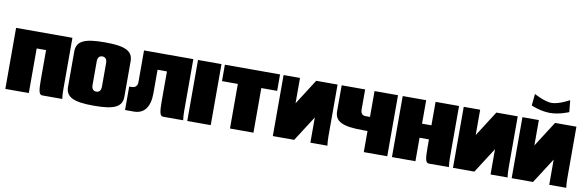

<svg xmlns="http://www.w3.org/2000/svg" viewBox="-51 -1166 4916 1611"><g transform="rotate(10 2407.0 -360.0)"><path d="M20 -520V0H220V-380H300V-130C300 -35 306 0 335 0H505C502 -20 500 -50 500 -80V-520Z M775 -530C600 -530 535 -498 535 -410V-110C535 -22 600 10 775 10C950 10 1015 -22 1015 -110V-410C1015 -498 950 -530 775 -530ZM775 -410C801 -410 815 -392 815 -360V-160C815 -128 801 -110 775 -110C749 -110 735 -128 735 -160V-360C735 -392 749 -410 775 -410Z M1110 -520V-250C1110 -218 1092 -200 1060 -200H1040V0H1115C1203 0 1250 -63 1250 -180V-380H1330V-130C1330 -35 1336 0 1365 0H1535C1532 -20 1530 -50 1530 -80V-520Z M1570 -520V0H1770V-520Z M1799 -520V-380H1934V0H2134V-380H2269V-520Z M2299 -520V0H2481L2619 -215V0H2764C2761 -20 2759 -49 2759 -80V-520H2577L2439 -304V-520Z M2794 -520V-300C2794 -212 2859 -180 3034 -180H3074V0H3274V-520H3074V-300H3034C3008 -300 2994 -318 2994 -350V-520Z M3314 -520V0H3514V-200H3594V-130C3594 -35 3600 0 3629 0H3799C3796 -20 3794 -50 3794 -80V-520H3594V-320H3514V-520Z M3834 -520V0H4016L4154 -215V0H4299C4296 -20 4294 -49 4294 -80V-520H4112L3974 -304V-520Z M4334 -520V0H4516L4654 -215V0H4799C4796 -20 4794 -49 4794 -80V-520H4612L4474 -304V-520ZM4554 -680C4494 -680 4404 -730 4404 -730L4394 -630C4394 -630 4474 -595 4554 -595C4634 -595 4714 -630 4714 -630L4704 -730C4704 -730 4614 -680 4554 -680Z"/></g></svg>

Font: MikodacsPCS
Style: Regular
Weight: 900
Designer: gluk (gluksza@wp.pl)
Foundry: gluk (gluksza@wp.pl)
Version: Version 0.27